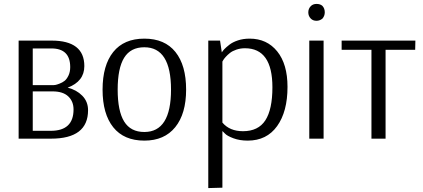

<svg xmlns="http://www.w3.org/2000/svg" viewBox="-20 -707 2155 979"><path d="M147 -273H254Q257 -273 263 -274Q269 -275 283.5 -280.5Q298 -286 309 -294.5Q320 -303 329 -321.5Q338 -340 338 -365Q338 -460 242 -460H147ZM248 -241H147V-40H239Q355 -40 355 -149Q355 -190 328 -215.5Q301 -241 248 -241ZM240 0H75V-500H243Q410 -500 410 -370Q410 -292 325 -260Q370 -249 399.5 -219Q429 -189 429 -145Q429 0 240 0Z M716 -466Q646 -466 613 -412.5Q580 -359 580 -250Q580 -141 613 -87.5Q646 -34 716 -34Q852 -34 852 -250Q852 -466 716 -466ZM929 -250Q929 -127 873.5 -58.5Q818 10 716 10Q612 10 557.5 -58Q503 -126 503 -250Q503 -374 557.5 -442Q612 -510 716 -510Q820 -510 874.5 -442Q929 -374 929 -250Z M1229 -461Q1206 -461 1185.5 -454Q1165 -447 1152.5 -437Q1140 -427 1131 -417Q1122 -407 1118 -400L1114 -393V-82Q1151 -38 1219 -38Q1297 -38 1333 -93.5Q1369 -149 1369 -262Q1369 -461 1229 -461ZM1042 252V-500H1102L1111 -440Q1116 -448 1124 -456.5Q1132 -465 1149 -478.5Q1166 -492 1193 -501Q1220 -510 1253 -510Q1341 -510 1393.5 -445Q1446 -380 1446 -264Q1446 -138 1393 -64Q1340 10 1243 10Q1202 10 1170 -2Q1138 -14 1127 -26L1115 -38H1114V250Z M1565 -676Q1576 -687 1594 -687Q1613 -687 1624 -677Q1636 -664 1636 -644Q1636 -626 1624 -612Q1610 -601 1594 -601Q1576 -601 1565 -612Q1552 -625 1552 -644Q1552 -663 1565 -676ZM1630 -500V0H1557V-500Z M2097 -453H1946V0H1874V-453H1722V-500H2098Z"/></svg>

Font: Arsenal
Style: Regular
Weight: 400
Designer: Andrij Shevchenko
Foundry: Stairsfor.com
Version: Version 1.000